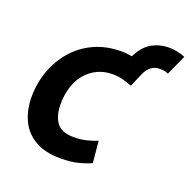

<svg xmlns="http://www.w3.org/2000/svg" viewBox="-116 -743 867 871"><g transform="rotate(20 317.5 -307.5)"><path d="M265 13Q188 13 139.5 -16Q91 -45 68.5 -94.5Q46 -144 46 -204Q46 -272 68 -332Q90 -392 130.5 -438.5Q171 -485 229 -511.5Q287 -538 359 -538Q374 -538 386.5 -536.5Q399 -535 410 -533L418 -547Q441 -589 477 -608.5Q513 -628 556 -628Q575 -628 595.5 -624Q616 -620 635 -612L591 -515Q581 -520 570.5 -521.5Q560 -523 550 -523Q527 -523 510 -511Q493 -499 482 -476L452 -406Q431 -414 408.5 -420.5Q386 -427 357 -427Q317 -427 284.5 -411.5Q252 -396 228.5 -368Q205 -340 193 -302Q181 -264 181 -218Q181 -164 204.5 -131Q228 -98 289 -98Q321 -98 351 -105.5Q381 -113 400 -122L410 -17Q384 -5 348.5 4Q313 13 265 13Z"/></g></svg>

Font: Ubuntu Sans
Style: Bold Italic
Weight: 700
Italic angle: -13.5°
Designer: Dalton Maag Ltd
Foundry: Dalton Maag Ltd
Version: Version 1.006